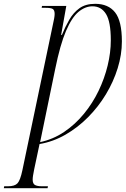

<svg xmlns="http://www.w3.org/2000/svg" viewBox="-92 -745 658 1005"><path d="M-72 240 -70 230H-50Q-15 230 -0.5 214.5Q14 199 25 147L185 -617Q189 -635 191.5 -648.5Q194 -662 194 -672Q194 -691 185 -697.5Q176 -704 148 -704H126L128 -714H255L228 -562H232Q249 -604 270.5 -641.5Q292 -679 324 -702Q356 -725 406 -725Q475 -725 510.5 -680Q546 -635 546 -528Q546 -459 524 -388Q502 -317 462.5 -251.5Q423 -186 369 -131.5Q315 -77 250.5 -40Q186 -3 115 9L87 141Q83 161 81 173.5Q79 186 79 195Q79 217 91.5 223.5Q104 230 126 230H159L157 240ZM118 -1Q187 -16 244.5 -55Q302 -94 347.5 -149.5Q393 -205 424 -269.5Q455 -334 471.5 -402Q488 -470 488 -534Q488 -631 463 -671.5Q438 -712 392 -712Q354 -712 319 -683Q284 -654 253.5 -583Q223 -512 197 -384Z"/></svg>

Font: Noto Serif Display ExtraCondensed Light
Style: Italic
Weight: 300
Width: 2
Italic angle: -12°
Designer: Monotype Design Team
Foundry: Monotype Imaging Inc.
Version: Version 2.009